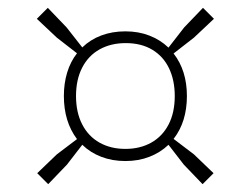

<svg xmlns="http://www.w3.org/2000/svg" viewBox="-20 -615 640 490"><path d="M475 -221 525 -173 497 -145 449 -195 410 -245.5Q389 -225.5 361.2 -214.8Q333.5 -204 300 -204Q266.5 -204 238.5 -214.8Q210.5 -225.5 190 -245.5L151 -195L103 -145L75 -173L125 -221L176.5 -260Q143 -304.5 143 -370Q143 -402.5 151.5 -430.2Q160 -458 176.5 -479L125 -519L74 -567L102 -595L150 -545L190 -494Q210.5 -514 238.5 -524.5Q266.5 -535 300 -535Q333.5 -535 361.2 -524.2Q389 -513.5 410 -493.5L450 -545L498 -595L526 -567L475 -519L423 -478.5Q457 -435 457 -370Q457 -304 423 -260.5ZM426 -370Q426 -410 411.5 -440.5Q397 -471 368.8 -488Q340.5 -505 301 -505Q263 -505 234.2 -489Q205.5 -473 189.8 -442.5Q174 -412 174 -370Q174 -328 189.8 -297.5Q205.5 -267 234 -251Q262.5 -235 300 -235Q337.5 -235 366 -251Q394.5 -267 410.2 -297.2Q426 -327.5 426 -370Z"/></svg>

Font: Encode Sans Expanded Thin
Style: Regular
Weight: 250
Width: 7
Designer: Multiple Designers
Foundry: Impallari Type
Version: Version 2.000